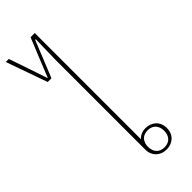

<svg xmlns="http://www.w3.org/2000/svg" viewBox="-301 -890 942 942"><g transform="rotate(-45 170.0 -419.0)"><path d="M230 12C273 12 305 -17 305 -62C305 -107 273 -136 230 -136C207 -136 188 -127 176 -113V-850H147L104 -745L66 -650H64L32 -745L-4 -850H-25L51 -635H77L154 -825H158L155 -686V-62C155 -17 187 12 230 12ZM230 -3C193 -3 174 -28 174 -62C174 -96 193 -121 230 -121C267 -121 286 -96 286 -62C286 -28 267 -3 230 -3Z"/></g></svg>

Font: IBM Plex Sans Thai Looped Thin
Style: Regular
Weight: 100
Designer: Mike Abbink, Paul van der Laan, Pieter van Rosmalen, Ben Mitchell, Mark Frömberg
Foundry: Bold Monday
Version: Version 1.1